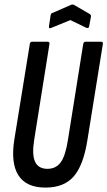

<svg xmlns="http://www.w3.org/2000/svg" viewBox="-20 -844 486 870"><path d="M186 6Q99 6 63.5 -49.5Q28 -105 45 -212L115 -644Q116 -655 126 -655H195Q206 -655 204 -644L135 -211Q124 -143 139 -111Q154 -79 195 -79Q234 -79 255.5 -109Q277 -139 288 -211L357 -644Q359 -655 368 -655H438Q448 -655 446 -644L376 -209Q358 -95 314 -44.5Q270 6 186 6ZM213 -718Q200 -712 202 -725L209 -773Q210 -778 211.5 -781Q213 -784 217 -785L302 -822Q309 -825 315 -822L384 -782Q388 -780 390.5 -777Q393 -774 392 -768L384 -725Q383 -714 371 -718L299 -753Z"/></svg>

Font: Sofia Sans Extra Condensed SemiBold
Style: Italic
Weight: 600
Italic angle: -9°
Designer: Botio Nikoltchev, Ani Petrova
Foundry: lettersoup
Version: Version 4.101